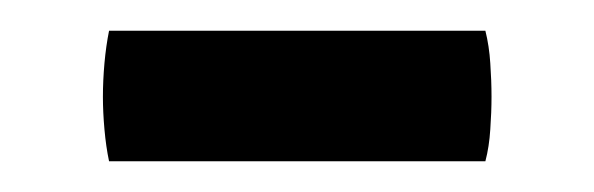

<svg xmlns="http://www.w3.org/2000/svg" viewBox="-20 -329 387 125"><path d="M51 -224Q49 -233.5 48 -244.8Q47 -256 47 -266Q47 -276.5 48 -287.8Q49 -299 51 -309H296Q298.5 -299 299.2 -287.8Q300 -276.5 300 -266Q300 -256 299.2 -244.8Q298.5 -233.5 296 -224Z"/></svg>

Font: Signika Negative
Style: Regular
Weight: 400
Designer: Anna Giedry
Foundry: Anna Giedry
Version: Version 2.001